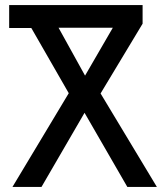

<svg xmlns="http://www.w3.org/2000/svg" viewBox="-20 -734 644 754"><path d="M29 0 250 -368 103 -624H16V-714H540V-641L375 -367L596 0H480L312 -291L143 0ZM314 -437 423 -625H210Z"/></svg>

Font: Noto Sans Georgian SemiCondensed Medium
Style: Regular
Weight: 500
Width: 4
Designer: Monotype Design Team, Akaki Razmadze
Foundry: Google LLC
Version: Version 2.005; ttfautohint (v1.8.4.7-5d5b)